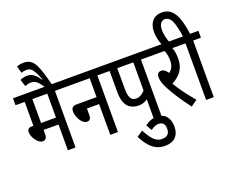

<svg xmlns="http://www.w3.org/2000/svg" viewBox="-170 -1197 2155 1766"><g transform="rotate(-20 907.5 -314.0)"><path d="M386 -554V0H311V-252H165V-212Q165 -181 153.5 -168.5Q142 -156 123 -156Q106 -156 89.5 -168Q73 -180 59 -199Q45 -218 37 -239Q29 -260 29 -279Q29 -296 39 -308Q49 -320 76 -320H90V-554H0V-622H462V-554ZM311 -554H165V-320H311Z M314 -615Q291 -650 274 -668.5Q257 -687 241.5 -694.5Q226 -702 206 -702Q190 -702 175 -698.5Q160 -695 145 -688L123 -757Q141 -765 158.5 -769Q176 -773 193 -773Q216 -773 235 -764.5Q254 -756 272 -738.5Q290 -721 309 -692L314 -694Q295 -742 279.5 -770.5Q264 -799 247 -812Q230 -825 206 -825Q191 -825 178 -822.5Q165 -820 154 -815L135 -884Q151 -890 168 -893Q185 -896 203 -896Q241 -896 266.5 -880Q292 -864 310.5 -830Q329 -796 345.5 -742.5Q362 -689 381 -615Z M450 -622H877V-554H801V0H726V-301H607V-236Q607 -211 597.5 -198.5Q588 -186 568 -186Q550 -186 533.5 -198.5Q517 -211 504.5 -231Q492 -251 484.5 -274Q477 -297 477 -318Q477 -343 489 -356Q501 -369 532 -369H726V-554H450Z M1228 -554V0H1153V-244L1172 -210Q1156 -190 1128 -177Q1100 -164 1065 -164Q1022 -164 989.5 -182Q957 -200 939 -240.5Q921 -281 921 -348V-554H865V-622H1304V-554ZM1153 -554H996V-356Q996 -309 1004 -281.5Q1012 -254 1028 -243Q1044 -232 1066 -232Q1097 -232 1125.5 -253Q1154 -274 1170 -305L1153 -263Z M1167 268Q1121 268 1083.5 250Q1046 232 1015 195.5Q984 159 955 104L1014 64Q1039 111 1062 141Q1085 171 1109 185Q1133 199 1162 199Q1198 199 1217.5 181.5Q1237 164 1237 127Q1237 89 1221 73Q1205 57 1177 57Q1155 57 1135.5 66.5Q1116 76 1099 89L1067 32Q1093 11 1121 0.5Q1149 -10 1181 -10Q1244 -10 1275.5 28.5Q1307 67 1307 129Q1307 195 1271 231.5Q1235 268 1167 268Z M1503 -554 1531 -566Q1543 -538 1548 -510Q1553 -482 1553 -448Q1553 -394 1535 -355Q1517 -316 1485.5 -288.5Q1454 -261 1411 -240L1418 -257Q1437 -224 1462.5 -186Q1488 -148 1518.5 -109Q1549 -70 1581 -32L1519 12Q1466 -58 1426.5 -118.5Q1387 -179 1358 -234Q1341 -268 1332.5 -295Q1324 -322 1324 -345Q1324 -368 1335 -381Q1346 -394 1367 -394Q1388 -394 1406 -378Q1424 -362 1442 -331L1404 -335Q1442 -351 1460 -381.5Q1478 -412 1478 -458Q1478 -489 1470.5 -518.5Q1463 -548 1452 -565L1496 -554H1292V-622H1612V-554Z M1456 -615Q1443 -649 1435 -683Q1427 -717 1427 -751Q1427 -817 1460.5 -856.5Q1494 -896 1555 -896Q1610 -896 1645.5 -863.5Q1681 -831 1702 -768Q1723 -705 1734 -615H1665Q1649 -727 1626 -777.5Q1603 -828 1561 -828Q1532 -828 1517 -805.5Q1502 -783 1502 -739Q1502 -711 1510 -677.5Q1518 -644 1529 -615ZM1739 -554V0H1664V-554H1600V-622H1815V-554Z"/></g></svg>

Font: Noto Sans Devanagari ExtraCondensed
Style: Regular
Weight: 400
Width: 2
Designer: Jelle Bosma - Monotype Design Team
Foundry: Monotype Imaging Inc.
Version: Version 2.006